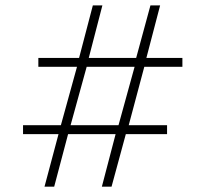

<svg xmlns="http://www.w3.org/2000/svg" viewBox="-20 -696 766 716"><path d="M518.1 -446.8 460 -229H603V-195.8H449.2L396 0H359.9L411.1 -195.8H233.9L182.1 0H146L198.2 -195.8H65.9V-229H207L267.1 -446.8H123V-480H274.9L326.2 -675.8H361.8L311 -480H487.8L541 -675.8H577.1L525.9 -480H660.2V-446.8ZM303.2 -446.8 243.2 -229H421.9L481.9 -446.8Z"/></svg>

Font: Clear Sans Thin
Style: Regular
Weight: 250
Foundry: Intel Corporation
Version: Version 1.00